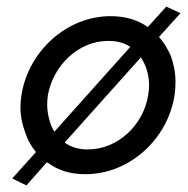

<svg xmlns="http://www.w3.org/2000/svg" viewBox="-20 -519 570 582"><path d="M45 -230C43 -218 42 -206 42 -194C42 -166 48 -139 58 -113C65 -92 76 -74 89 -58L17 22L60 43L122 -27L126 -25C157 -2 194 9 239 9C374 9 489 -99 509 -230C511 -244 512 -257 512 -270C512 -298 507 -324 498 -349C489 -370 477 -390 462 -407L527 -479L484 -499L428 -437C397 -459 360 -470 315 -470C181 -470 65 -362 45 -230ZM125 -230C141 -320 217 -395 308 -395C335 -395 357 -389 375 -377L145 -120C139 -129 134 -140 131 -151C126 -167 123 -185 123 -203C123 -212 124 -221 125 -230ZM407 -345C414 -334 420 -323 424 -310C429 -294 432 -278 432 -261C432 -251 431 -241 429 -230C415 -141 338 -66 246 -66C218 -66 195 -73 176 -87Z"/></svg>

Font: Jost
Style: Italic
Weight: 400
Italic angle: -5°
Version: Version 3.710